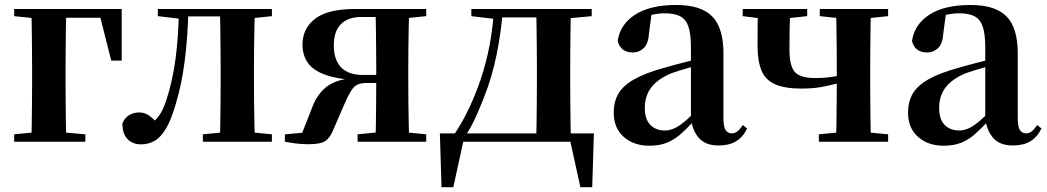

<svg xmlns="http://www.w3.org/2000/svg" viewBox="-20 -572 4227 775"><path d="M105.9 0Q107.6 -25.5 108.1 -67.4Q108.6 -109.4 109.1 -154.7Q109.6 -200 109.6 -234.8V-292.5Q109.6 -331.7 109.1 -378.5Q108.6 -425.4 108.1 -468.2Q107.6 -511 105.9 -535.7H247.6Q246.6 -511 246.1 -468.2Q245.6 -425.4 245.1 -378.5Q244.6 -331.7 244.6 -292.5V-234.8Q244.6 -200 245.1 -154.7Q245.6 -109.4 246.1 -67.4Q246.6 -25.5 247.6 0ZM176.9 -500.4V-535.7H471.2L471.2 -327.4H429L378.4 -527.4L413 -500.4ZM37.2 0V-29.9L145.7 -40.2H207.3L324.6 -29.9V0ZM37.2 -506.8V-535.7H176.9V-495.5H147Z M549.8 10.7Q515.5 10.7 494.8 -10.6Q474 -31.9 474 -74Q483.6 -96.8 501.6 -107.4Q519.7 -118.1 542.2 -118.1Q562.9 -118.1 580.2 -106.6Q597.5 -95.1 616.3 -73V-60.3H591.4V-73.7Q611.4 -89.2 625 -109.6Q638.6 -129.9 650.2 -164.2Q675.5 -239.5 688.1 -331.7Q700.8 -423.8 702 -535.7H740.7Q737.9 -422.3 725.6 -326.4Q713.3 -230.5 690.1 -154.6Q671.9 -90 650.4 -53.8Q628.9 -17.5 604 -3.4Q579 10.7 549.8 10.7ZM617.1 -506.8V-535.7H720.9V-495.5H713.1ZM722.1 -505.7V-535.7H911.2V-505.7ZM798.9 0V-29.9L907.2 -40.2H970.3L1077.5 -29.9V0ZM867.6 0Q868.6 -25.5 869.1 -67.4Q869.6 -109.4 870.1 -154.7Q870.6 -200 870.6 -234.8V-301.2Q870.6 -335.7 870.1 -381Q869.6 -426.4 869.1 -468.7Q868.6 -511 867.6 -535.7H1009.1Q1008.1 -511 1007.1 -468.7Q1006.1 -426.4 1005.6 -381Q1005.1 -335.7 1005.1 -301.2V-234.8Q1005.1 -200 1005.6 -154.7Q1006.1 -109.4 1007.1 -67.4Q1008.1 -25.5 1009.1 0ZM937.8 -495.5V-535.7H1077.5V-506.8L970.3 -495.5Z M1413 -535.7H1700.4V-506.8L1590.7 -495.5L1560.8 -503.5H1438.4Q1385.7 -503.5 1356.5 -474.9Q1327.4 -446.3 1327.4 -388.3Q1327.4 -330.9 1356.8 -300.1Q1386.2 -269.4 1445.6 -269.4H1560.8V-237H1459Q1421.2 -237 1404.8 -215.8Q1388.5 -194.5 1371.6 -154.9L1326 -49.7Q1313 -16.8 1293.9 -3.3Q1274.9 10.2 1224.8 10.2Q1202.7 10.2 1179.6 7.7Q1156.6 5.2 1129.9 0V-29.6L1266.5 -42.4L1190.1 -11.2L1240.7 -139.9Q1261.8 -195.5 1302.2 -224.7Q1342.6 -253.9 1420 -258.1L1416.5 -247.9Q1339.1 -253.3 1291.5 -270.7Q1244 -288.1 1222.5 -318.6Q1201 -349.1 1201 -392.7Q1201 -456.4 1251.5 -496Q1302.1 -535.7 1413 -535.7ZM1495.7 0Q1496.7 -25.5 1497.2 -67.9Q1497.7 -110.4 1498.2 -158.9Q1498.7 -207.5 1498.7 -248.7V-301.2Q1498.7 -335.7 1498.2 -381Q1497.7 -426.4 1497.2 -468.7Q1496.7 -511 1495.7 -535.7H1631.8Q1630.8 -511 1629.9 -468.7Q1629 -426.4 1628.5 -381Q1628 -335.7 1628 -301.2V-234.8Q1628 -200 1628.5 -154.7Q1629 -109.4 1629.9 -67.4Q1630.8 -25.5 1631.8 0ZM1423.4 0V-29.9L1529.6 -40.2H1593.2L1700.4 -29.9V0Z M2301.1 0H1833.3L1853.5 -16.4L1809.8 183.5H1762.2L1755.5 -33.6H2377.2L2370.5 183.5H2322.6L2278.5 -17.9ZM2143.4 0Q2145.2 -25.5 2145.7 -67.4Q2146.2 -109.4 2146.7 -154.7Q2147.2 -200 2147.2 -234.8V-301.2Q2147.2 -335.7 2146.7 -381Q2146.2 -426.4 2145.7 -468.7Q2145.2 -511 2143.4 -535.7H2284.6Q2283.6 -511 2283.1 -468.7Q2282.6 -426.4 2282.1 -381Q2281.6 -335.7 2281.6 -301.2V-234.8Q2281.6 -200 2282.1 -154.7Q2282.6 -109.4 2283.1 -67.4Q2283.6 -25.5 2284.6 0ZM1882.5 -506.8V-535.7H1984.5V-495.5H1977.4ZM2218 -495.5V-535.7H2368.4V-506.8L2248 -495.5ZM1814.9 -31.5Q1877.7 -125.6 1921.2 -254.7Q1964.7 -383.7 1974.1 -535.7H2010.1Q2002.9 -440.9 1984.4 -350.8Q1965.9 -260.8 1934.9 -182.2Q1918 -138.1 1899.2 -97.1Q1880.3 -56.1 1857.3 -21.6V-8.9ZM1984.5 -501.8V-535.7H2219.3V-501.8Z M2600.6 16.2Q2538.2 16.2 2497.8 -19.4Q2457.3 -54.9 2457.3 -117.6Q2457.3 -161.2 2476 -193.6Q2494.7 -226.1 2539.1 -251.5Q2583.6 -277 2659.4 -297.9Q2698.8 -309.4 2748.4 -322Q2798 -334.6 2838 -344.4V-318.9Q2798 -308.9 2758 -297.6Q2717.9 -286.4 2691.1 -276.7Q2637.3 -254.9 2610.1 -220.6Q2582.8 -186.4 2582.8 -135.9Q2582.8 -90.4 2605.1 -67.9Q2627.3 -45.3 2664 -45.3Q2680.3 -45.3 2698.7 -52.6Q2717.1 -59.9 2741.4 -79.7Q2765.8 -99.4 2799.3 -135.5L2814.8 -82.4H2779.7Q2750.6 -50.6 2725.2 -28.7Q2699.7 -6.8 2670.4 4.7Q2641 16.2 2600.6 16.2ZM2880.1 15.2Q2828.6 15.2 2801.9 -14.2Q2775.2 -43.6 2768.9 -94V-96.5V-381.4Q2768.9 -434.7 2758.8 -464.5Q2748.7 -494.3 2725.6 -506.3Q2702.5 -518.3 2664 -518.3Q2638.4 -518.3 2611.3 -512.2Q2584.2 -506.1 2547.8 -491.2L2610.1 -516.3L2599.9 -439.2Q2597.3 -395.9 2578.6 -378Q2559.8 -360.2 2534.3 -360.2Q2485.1 -360.2 2473.2 -406.5Q2482.9 -473.5 2543.4 -512.7Q2603.9 -551.9 2709.1 -551.9Q2809.4 -551.9 2854.7 -505.9Q2900.1 -459.8 2900.1 -356.2V-94.8Q2900.1 -60.3 2908.8 -47Q2917.6 -33.8 2933.7 -33.8Q2945.3 -33.8 2955.3 -40.9Q2965.3 -48.1 2978.7 -67.2L2995.9 -53.4Q2978 -17.5 2950.2 -1.1Q2922.4 15.2 2880.1 15.2Z M3217.6 -214.4Q3148.1 -214.4 3108.8 -231.7Q3069.6 -249 3053.8 -287.1Q3037.9 -325.2 3037.9 -385.6Q3037.9 -433.1 3038.1 -468Q3038.2 -502.8 3039.2 -535.7H3169.6Q3168.3 -499.4 3167.4 -460.7Q3166.6 -422.1 3166.6 -371.3Q3166.6 -305.7 3188.4 -281.3Q3210.2 -256.9 3272 -256.9Q3306.7 -256.9 3337.2 -261.5Q3367.7 -266 3406.6 -277.1V-247.6Q3360.6 -234.6 3315 -224.5Q3269.3 -214.4 3217.6 -214.4ZM3354.7 0Q3355.7 -25.5 3356.2 -67.4Q3356.7 -109.4 3357.2 -155.6Q3357.7 -201.8 3357.7 -238.1V-301.2Q3357.7 -335.7 3357.2 -381Q3356.7 -426.4 3356.2 -468.7Q3355.7 -511 3354.7 -535.7H3495.5Q3494.5 -511 3494 -468.7Q3493.5 -426.4 3493 -381Q3492.5 -335.7 3492.5 -301.2V-234.8Q3492.5 -200 3493 -154.7Q3493.5 -109.4 3494 -67.4Q3494.5 -25.5 3495.5 0ZM2977.8 -506.8V-535.7H3238.2V-506.8L3131.8 -495.5H3068.4ZM3285.3 0V-29.9L3392.8 -40.2H3455.1L3564.9 -29.9V0ZM3289 -506.8V-535.7H3564.9V-506.8L3456.4 -495.5H3394.1Z M3788.6 16.2Q3726.2 16.2 3685.8 -19.4Q3645.3 -54.9 3645.3 -117.6Q3645.3 -161.2 3664 -193.6Q3682.7 -226.1 3727.1 -251.5Q3771.6 -277 3847.4 -297.9Q3886.8 -309.4 3936.4 -322Q3986 -334.6 4026 -344.4V-318.9Q3986 -308.9 3946 -297.6Q3905.9 -286.4 3879.1 -276.7Q3825.3 -254.9 3798.1 -220.6Q3770.8 -186.4 3770.8 -135.9Q3770.8 -90.4 3793.1 -67.9Q3815.3 -45.3 3852 -45.3Q3868.3 -45.3 3886.7 -52.6Q3905.1 -59.9 3929.4 -79.7Q3953.8 -99.4 3987.3 -135.5L4002.8 -82.4H3967.7Q3938.6 -50.6 3913.2 -28.7Q3887.7 -6.8 3858.4 4.7Q3829 16.2 3788.6 16.2ZM4068.1 15.2Q4016.6 15.2 3989.9 -14.2Q3963.2 -43.6 3956.9 -94V-96.5V-381.4Q3956.9 -434.7 3946.8 -464.5Q3936.7 -494.3 3913.6 -506.3Q3890.5 -518.3 3852 -518.3Q3826.4 -518.3 3799.3 -512.2Q3772.2 -506.1 3735.8 -491.2L3798.1 -516.3L3787.9 -439.2Q3785.3 -395.9 3766.6 -378Q3747.8 -360.2 3722.3 -360.2Q3673.1 -360.2 3661.2 -406.5Q3670.9 -473.5 3731.4 -512.7Q3791.9 -551.9 3897.1 -551.9Q3997.4 -551.9 4042.7 -505.9Q4088.1 -459.8 4088.1 -356.2V-94.8Q4088.1 -60.3 4096.8 -47Q4105.6 -33.8 4121.7 -33.8Q4133.3 -33.8 4143.3 -40.9Q4153.3 -48.1 4166.7 -67.2L4183.9 -53.4Q4166 -17.5 4138.2 -1.1Q4110.4 15.2 4068.1 15.2Z"/></svg>

Font: Source Han Serif JP VF
Style: Regular
Weight: 250
Designer: Ryoko NISHIZUKA 西塚涼子 (kana & ideographs); Frank Grießhammer (Latin, Greek & Cyrillic); Wenlong ZHANG 张文龙 (bopomofo); San
Foundry: Adobe
Version: Version 2.001;hotconv 1.1.0;makeotfexe 2.6.0